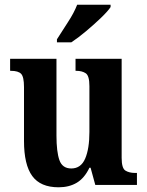

<svg xmlns="http://www.w3.org/2000/svg" viewBox="-20 -786 624 816"><path d="M229 10Q152 10 117 -38Q82 -86 82 -187V-416Q82 -459 70 -472Q58 -485 26 -485H23V-536H220V-210Q220 -141 232.5 -105.5Q245 -70 283 -70Q324 -70 342 -112Q360 -154 360 -225V-420Q360 -464 344.5 -474.5Q329 -485 304 -485H301V-536H497V-115Q497 -71 513 -61Q529 -51 554 -51H562V0H385L365 -73H360Q339 -29 306.5 -9.5Q274 10 229 10ZM222 -619Q242 -651 268.5 -691.5Q295 -732 308 -766H450V-756Q439 -739 410 -711Q381 -683 346.5 -654Q312 -625 283 -606H222Z"/></svg>

Font: Noto Serif Khmer Condensed
Style: Bold
Weight: 700
Width: 3
Designer: Danh Hong and the Monotype Design Team
Foundry: Monotype Imaging Inc.
Version: Version 2.004; ttfautohint (v1.8.4.7-5d5b)